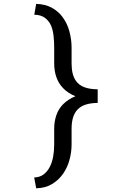

<svg xmlns="http://www.w3.org/2000/svg" viewBox="-20 -800 640 998"><path d="M157.7 122.6 168 178.7Q215.8 177.7 250.5 156.7Q285.2 135.7 308.1 103Q330.6 70.3 341.3 30.5Q352.1 -9.3 352.1 -48.3V-130.9Q352.1 -165 359.9 -189.9Q367.7 -214.8 383.8 -231.4Q400.4 -248.5 426.5 -256.6Q452.6 -264.6 487.8 -265.1V-335.9Q447.8 -335.9 419.2 -346.4Q390.6 -356.9 374.5 -379.9Q363.3 -396 357.7 -418.2Q352.1 -440.4 352.1 -469.7V-552.7Q352.1 -593.8 341.1 -635.7Q330.1 -677.7 305.2 -711.4Q283.2 -741.2 249.3 -759.8Q215.3 -778.3 168 -779.8L158.2 -723.6Q193.4 -722.7 213.9 -707Q234.4 -691.4 245.1 -667.5Q255.4 -643.1 258.5 -612.8Q261.7 -582.5 261.7 -552.7V-469.7Q261.7 -431.6 272.9 -399.2Q284.2 -366.7 307.6 -342.3Q319.8 -329.1 336.2 -318.4Q352.5 -307.6 372.1 -299.8Q353 -292 337.2 -281.7Q321.3 -271.5 308.6 -258.8Q284.7 -234.9 273.2 -202.1Q261.7 -169.4 261.7 -130.9V-48.3Q261.7 -18.1 256.6 12Q251.5 42 239.7 65.9Q227.5 90.3 207.5 106Q187.5 121.6 157.7 122.6Z"/></svg>

Font: RobotoMono Nerd Font
Style: Regular
Weight: 400
Monospace: yes
Designer: Google
Version: Version 3.000;Nerd Fonts 3.2.1